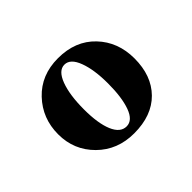

<svg xmlns="http://www.w3.org/2000/svg" viewBox="-75 -619 484 484"><g transform="rotate(-45 167.0 -377.0)"><path d="M168.5 -242.2Q109.4 -242.2 70.3 -281Q31.2 -319.8 31.2 -376Q31.2 -432.6 68.8 -472.4Q106.4 -512.2 166.5 -512.2Q228.5 -512.2 265.6 -473.1Q302.7 -434.1 302.7 -375.5Q302.7 -314 267.3 -278.1Q231.9 -242.2 168.5 -242.2ZM167.5 -268.1Q189 -268.1 200 -298.3Q210.9 -328.6 210.9 -377.9Q210.9 -426.8 199.2 -458Q187.5 -489.3 166.5 -489.3Q145.5 -489.3 133.5 -457.5Q121.6 -425.8 121.6 -374.5Q121.6 -324.7 133.5 -296.4Q145.5 -268.1 167.5 -268.1Z"/></g></svg>

Font: Elstob 14pt SemiBold
Style: Regular
Weight: 600
Designer: Peter S. Baker
Version: Version 1.015